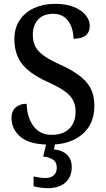

<svg xmlns="http://www.w3.org/2000/svg" viewBox="-20 -744 554 1001"><path d="M240 10Q135 10 87.5 -30Q40 -70 40 -129Q40 -165 62 -184Q84 -203 119 -203Q121 -132 154.5 -86.5Q188 -41 249 -41Q308 -41 341 -73Q374 -105 374 -162Q374 -199 358.5 -225.5Q343 -252 310 -273.5Q277 -295 224 -319Q136 -359 95.5 -410Q55 -461 55 -541Q55 -598 82.5 -639Q110 -680 158 -702Q206 -724 266 -724Q325 -724 365.5 -707.5Q406 -691 427 -664.5Q448 -638 448 -610Q448 -542 363 -542Q363 -575 352 -604.5Q341 -634 318 -653Q295 -672 257 -672Q207 -672 179 -642.5Q151 -613 151 -562Q151 -527 164.5 -501Q178 -475 210 -452.5Q242 -430 298 -405Q385 -366 428.5 -318Q472 -270 472 -193Q472 -97 408.5 -43.5Q345 10 240 10ZM229 237Q215 237 193.5 234.5Q172 232 155 227V176Q191 184 217 184Q244 184 260 170.5Q276 157 276 130Q276 101 256 88Q236 75 205 72L225 -9H271L261 35Q305 39 329.5 63Q354 87 354 127Q354 179 320.5 208Q287 237 229 237Z"/></svg>

Font: Noto Serif Sinhala SemiCondensed Medium
Style: Regular
Weight: 500
Width: 4
Designer: Jelle Bosma - Monotype Design Team
Foundry: Monotype Imaging Inc.
Version: Version 2.007; ttfautohint (v1.8.4.7-5d5b)